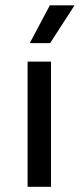

<svg xmlns="http://www.w3.org/2000/svg" viewBox="-20 -714 304 734"><path d="M85.5 0V-478.5H175V0ZM170.5 -693.5H264V-692L171.5 -549H94.5V-550.5Z"/></svg>

Font: Anek Gujarati Expanded
Style: Regular
Weight: 400
Width: 7
Designer: Mrunmayee Ghaisas (Gujarati), Yesha Goshar (Latin)
Foundry: Ek Type
Version: Version 1.003